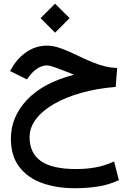

<svg xmlns="http://www.w3.org/2000/svg" viewBox="-20 -682 698 1033"><path d="M198.2 -584.5 276.4 -662.1 354.5 -584.5 276.4 -506.3ZM377.9 -279.8Q369.6 -283.2 362.5 -286.1Q355.5 -289.1 339.8 -295.4Q299.3 -311.5 272.7 -320.8Q246.1 -330.1 232.9 -330.1Q208 -330.1 183.8 -315.2Q159.7 -300.3 142.6 -278.3L124.5 -254.9L34.2 -299.8L46.9 -321.3Q78.1 -373.5 126.7 -405Q175.3 -436.5 233.4 -436.5Q266.1 -436.5 304.2 -423.1Q342.3 -409.7 385.7 -388.7Q439 -362.8 477.1 -347.4Q515.1 -332 546.4 -324.7Q577.6 -317.4 610.4 -315.9L602.5 -214.4Q503.9 -206.5 419.7 -183.1Q335.4 -159.7 272.5 -123.8Q209.5 -87.9 174.3 -42.2Q139.2 3.4 139.2 56.2Q139.2 141.6 200 184.6Q260.7 227.5 389.6 227.5Q444.8 227.5 494.9 218.5Q544.9 209.5 593.8 186.5L619.6 287.1Q568.4 311.5 510 321Q451.7 330.6 382.8 330.6Q282.7 330.6 205.1 302.2Q127.4 273.9 83 214.8Q38.6 155.8 38.6 64Q38.6 -53.2 125.7 -145.3Q212.9 -237.3 377.9 -279.8Z"/></svg>

Font: Vazir Medium FD-UI
Style: Medium-FD-UI
Weight: 500
Designer: Saber Rastikerdar
Foundry: Saber Rastikerdar
Version: Version 30.1.0